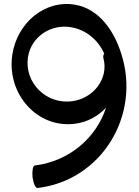

<svg xmlns="http://www.w3.org/2000/svg" viewBox="-20 -880 690 956"><path d="M584 -612C548 -727 474 -834 357 -856C203 -884 64 -765 41 -606C13 -411 167 -239 354 -264C416 -272 469 -302 508 -344C460 -195 326 -77 153 -56C144 -55 139 -29 142 2C146 33 157 57 167 56C484 19 683 -304 584 -612ZM495 -590C522 -489 446 -390 339 -376C211 -359 101 -467 119 -594C134 -696 233 -763 336 -744C410 -731 469 -680 499 -613C494 -606 493 -598 495 -590Z"/></svg>

Font: Nupuram SemiBold
Style: Regular
Weight: 600
Designer: Santhosh Thottingal (santhosh.thottingal@gmail.com)
Foundry: SMC
Version: Version 1.000